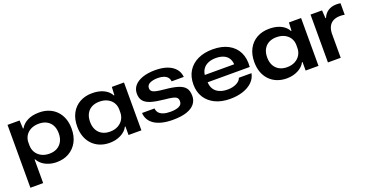

<svg xmlns="http://www.w3.org/2000/svg" viewBox="-33 -1190 3833 2006"><g transform="rotate(-20 1883.0 -187.5)"><path d="M53 167V-532H187L192 -441H198Q222 -485 274.5 -513Q327 -541 406 -541Q465 -541 513 -522Q561 -503 596 -467Q631 -431 650 -380.5Q669 -330 669 -266Q669 -182 636 -120.5Q603 -59 543.5 -24.5Q484 10 405 10Q359 10 318.5 -3Q278 -16 248 -39.5Q218 -63 201 -95H195V167ZM364 -99Q413 -99 449 -119Q485 -139 505.5 -176.5Q526 -214 526 -266Q526 -319 506 -356Q486 -393 449.5 -412.5Q413 -432 364 -432Q311 -432 273 -412Q235 -392 215 -358.5Q195 -325 195 -284V-252Q195 -210 215 -175.5Q235 -141 273 -120Q311 -99 364 -99Z M994 10Q935 10 886.5 -9.5Q838 -29 803 -65.5Q768 -102 749.5 -152.5Q731 -203 731 -266Q731 -351 764 -412.5Q797 -474 856.5 -507.5Q916 -541 994 -541Q1047 -541 1088 -528.5Q1129 -516 1158 -493.5Q1187 -471 1202 -441H1208L1213 -532H1348V0H1205V-95H1199Q1175 -47 1119 -18.5Q1063 10 994 10ZM1036 -99Q1089 -99 1127 -120Q1165 -141 1185 -175.5Q1205 -210 1205 -252V-284Q1205 -325 1185 -358.5Q1165 -392 1127 -412Q1089 -432 1036 -432Q988 -432 951.5 -413Q915 -394 894.5 -356.5Q874 -319 874 -266Q874 -214 894 -176.5Q914 -139 950.5 -119Q987 -99 1036 -99Z M1696 10Q1630 10 1578.5 -2.5Q1527 -15 1492 -38Q1457 -61 1437.5 -94Q1418 -127 1416 -168H1555Q1557 -139 1574 -119Q1591 -99 1623 -88.5Q1655 -78 1700 -78Q1761 -78 1796 -94.5Q1831 -111 1831 -147Q1831 -174 1818 -187.5Q1805 -201 1774 -208Q1743 -215 1688 -220Q1597 -229 1541.5 -245.5Q1486 -262 1460 -293Q1434 -324 1434 -376Q1434 -427 1465.5 -464Q1497 -501 1556 -521.5Q1615 -542 1697 -542Q1774 -542 1829.5 -522Q1885 -502 1917.5 -464.5Q1950 -427 1955 -373H1820Q1817 -401 1801 -419Q1785 -437 1758 -446Q1731 -455 1696 -455Q1642 -455 1607 -438.5Q1572 -422 1572 -387Q1572 -364 1587 -351Q1602 -338 1634 -331.5Q1666 -325 1717 -320Q1809 -312 1865 -295Q1921 -278 1946 -246Q1971 -214 1971 -156Q1971 -106 1941 -68.5Q1911 -31 1850.5 -10.5Q1790 10 1696 10Z M2334 9Q2238 9 2168 -25Q2098 -59 2060 -120Q2022 -181 2022 -263Q2022 -350 2060.5 -412Q2099 -474 2169.5 -507.5Q2240 -541 2335 -541Q2438 -541 2508.5 -503Q2579 -465 2612.5 -397Q2646 -329 2638 -235H2170Q2172 -189 2193 -157Q2214 -125 2252.5 -108.5Q2291 -92 2341 -92Q2398 -92 2440 -113Q2482 -134 2493 -168H2633Q2623 -113 2582 -73Q2541 -33 2477 -12Q2413 9 2334 9ZM2167 -307 2161 -317H2503L2495 -307Q2495 -351 2476 -382Q2457 -413 2421 -428.5Q2385 -444 2335 -444Q2285 -444 2248 -427.5Q2211 -411 2190.5 -380Q2170 -349 2167 -307Z M2963 10Q2904 10 2855.5 -9.5Q2807 -29 2772 -65.5Q2737 -102 2718.5 -152.5Q2700 -203 2700 -266Q2700 -351 2733 -412.5Q2766 -474 2825.5 -507.5Q2885 -541 2963 -541Q3016 -541 3057 -528.5Q3098 -516 3127 -493.5Q3156 -471 3171 -441H3177L3182 -532H3317V0H3174V-95H3168Q3144 -47 3088 -18.5Q3032 10 2963 10ZM3005 -99Q3058 -99 3096 -120Q3134 -141 3154 -175.5Q3174 -210 3174 -252V-284Q3174 -325 3154 -358.5Q3134 -392 3096 -412Q3058 -432 3005 -432Q2957 -432 2920.5 -413Q2884 -394 2863.5 -356.5Q2843 -319 2843 -266Q2843 -214 2863 -176.5Q2883 -139 2919.5 -119Q2956 -99 3005 -99Z M3422 0V-532H3550L3556 -443H3562Q3579 -488 3618 -514Q3657 -540 3711 -540Q3725 -540 3736.5 -539Q3748 -538 3757 -536V-408Q3746 -411 3733.5 -412Q3721 -413 3708 -413Q3665 -413 3633.5 -398Q3602 -383 3584 -351.5Q3566 -320 3564 -271V0Z"/></g></svg>

Font: Mona Sans Expanded SemiBold
Style: Regular
Weight: 600
Width: 7
Designer: Deni Anggara
Foundry: GitHub
Version: Version 2.000